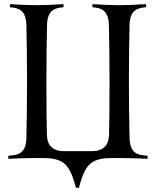

<svg xmlns="http://www.w3.org/2000/svg" viewBox="-20 -752 738 909"><path d="M491.2 -3.4Q431.2 -1 402.3 27.8Q373.5 57.1 354 136.7H339.4Q319.3 56.6 290.5 27.8Q262.2 -1 202.1 -3.4Q102.1 -4.9 19.5 0V-14.6L40.5 -16.6Q72.8 -19.5 88.6 -39.6Q104.5 -59.6 105 -100.1Q107.9 -227.1 107.9 -366.2Q107.9 -505.4 105 -632.3Q104.5 -672.9 88.6 -692.9Q72.8 -712.9 40.5 -716.3L26.9 -717.8V-732.4Q101.6 -727.5 153.8 -727.5Q206.1 -727.5 280.8 -732.4V-717.8L267.1 -716.3Q234.9 -712.9 219 -692.9Q203.1 -672.9 202.6 -632.3Q199.7 -505.4 199.7 -366.2Q199.7 -181.6 202.1 -111.8Q203.6 -73.7 224.1 -55.2Q244.6 -36.6 278.3 -36.6H419.9Q453.6 -36.6 474.1 -55.2Q494.6 -73.7 496.1 -111.8Q498.5 -181.2 498.5 -366.2Q498.5 -505.4 495.6 -632.3Q495.1 -672.9 479.2 -692.9Q463.4 -712.9 431.2 -716.3L417.5 -717.8V-732.4Q492.2 -727.5 544.4 -727.5Q596.7 -727.5 671.4 -732.4V-717.8L657.7 -716.3Q625.5 -712.9 609.6 -692.9Q593.8 -672.9 593.3 -632.3Q590.3 -505.4 590.3 -366.2Q590.3 -227.1 593.3 -100.1Q593.8 -59.6 609.6 -39.6Q625.5 -19.5 657.7 -16.6L678.7 -14.6V0Q596.2 -4.9 491.2 -3.4Z"/></svg>

Font: Flanker
Style: Regular
Weight: 400
Designer: Flanker
Foundry: Flanker
Version: Version 2.027